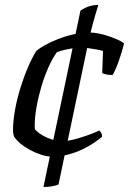

<svg xmlns="http://www.w3.org/2000/svg" viewBox="-20 -632 521 775"><path d="M188.7 0Q169.4 0 146.1 -7.5Q122.9 -15 100.9 -26.9Q78.8 -38.8 61.9 -53.1Q45 -67.4 36.6 -81.3Q35 -86.9 33.7 -92.5Q32.5 -98.2 32.5 -105.8Q32.5 -143.1 40.3 -186.5Q48 -230 61.6 -274.4Q75.1 -318.8 92 -358.3Q108.8 -397.7 126.1 -426.2Q138.8 -437 161.2 -449.6Q183.7 -462.2 213 -473.8Q242.2 -485.5 275.4 -493.1Q308.6 -500.7 342.8 -500.7Q358.5 -500.7 378.8 -496.7Q399.2 -492.7 419.3 -485.8Q439.4 -478.9 456.1 -471.4Q472.9 -463.9 480.8 -456.9Q472.8 -423.4 459.7 -386.5Q446.7 -349.7 434.7 -329.3Q420 -329.3 410 -331.3Q400 -333.3 392.6 -337L395.8 -426.3Q388.6 -428.7 371 -432.1Q353.4 -435.4 335 -437.8Q316.5 -440.1 307.4 -440.1Q295 -440.1 276.9 -437.5Q258.8 -434.8 240.5 -430.6Q222.3 -426.3 209.5 -421.3Q192 -397 175.6 -360.5Q159.3 -324 146.9 -282Q134.5 -240 127.3 -199.1Q120.1 -158.2 120.1 -125.1Q120.1 -120.7 120.2 -117.3Q120.4 -113.9 120.6 -110.4Q128.8 -101 141.5 -92.1Q154.2 -83.3 169.7 -76.5Q185.3 -69.8 201.2 -65.7Q217 -61.6 230.5 -61.6Q244.8 -61.6 266 -66.2Q287.2 -70.8 309.8 -78Q332.5 -85.3 351.6 -92.8Q370.7 -100.3 380.7 -105.3Q383.7 -103 387.8 -96.7Q392 -90.3 392 -80.2Q382.4 -71.7 363.5 -58.3Q344.6 -45 317.8 -31.5Q291 -18.1 258.4 -9Q225.8 0 188.7 0ZM155.4 122.9 304.7 -589.1Q322.5 -601.1 339.8 -606.6Q357.1 -612.1 377 -612.1Q365.7 -576.6 354.6 -535.5Q343.5 -494.4 337.5 -465.4L216.2 112.9Q207 116.9 190.1 119.9Q173.2 122.9 155.4 122.9Z"/></svg>

Font: Texturina Medium
Style: Italic
Weight: 500
Italic angle: -11°
Designer: Guillermo Torres Carreño
Foundry: Omnibus-Type
Version: Version 1.002